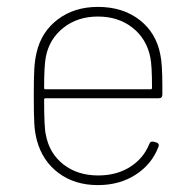

<svg xmlns="http://www.w3.org/2000/svg" viewBox="-20 -529 566 557"><path d="M87 -122Q81 -144 79.5 -170.5Q78 -197 78 -252Q78 -303 79.5 -329Q81 -355 86 -376Q100 -437 148 -473Q196 -509 264 -509Q336 -509 384.5 -471.5Q433 -434 445 -371Q451 -345 451 -280V-255Q451 -244 441 -244H112Q108 -244 108 -240Q108 -158 113 -138Q123 -84 164 -52Q205 -20 265 -20Q318 -20 357 -44.5Q396 -69 413 -111Q416 -120 425 -118L433 -116Q443 -113 440 -104Q421 -53 374 -22.5Q327 8 264 8Q197 8 150 -27Q103 -62 87 -122ZM112 -270H417Q421 -270 421 -274Q421 -340 416 -363Q405 -417 364 -449Q323 -481 264 -481Q205 -481 164 -448.5Q123 -416 113 -364Q108 -339 108 -274Q108 -270 112 -270Z"/></svg>

Font: Barlow GEO Thin
Style: Regular
Weight: 100
Designer: Jeremy Tribby
Foundry: Tribby Type
Version: Version 1.408